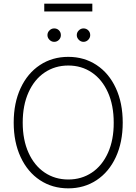

<svg xmlns="http://www.w3.org/2000/svg" viewBox="-20 -1031 754 1061"><path d="M357.4 9.8Q269 9.8 200.7 -35.4Q132.3 -80.6 94 -163.1Q55.7 -245.6 55.7 -353.5Q55.7 -461.9 94 -544.2Q132.3 -626.5 200.7 -671.6Q269 -716.8 357.4 -716.8Q445.3 -716.8 513.7 -671.6Q582 -626.5 620.1 -544.2Q658.2 -461.9 658.2 -353.5Q658.2 -245.1 620.1 -162.8Q582 -80.6 513.7 -35.4Q445.3 9.8 357.4 9.8ZM357.4 -668.9Q284.2 -668.9 227.1 -630.6Q169.9 -592.3 137.7 -520.8Q105.5 -449.2 105.5 -353.5Q105.5 -258.3 137.5 -187.3Q169.4 -116.2 226.6 -77.6Q283.7 -39.1 357.4 -39.1Q430.7 -39.1 487.8 -77.4Q544.9 -115.7 576.9 -187Q608.9 -258.3 608.4 -353.5Q608.4 -449.2 576.4 -520.5Q544.4 -591.8 487.5 -630.4Q430.7 -668.9 357.4 -668.9ZM242.2 -836.9Q242.2 -852.1 253.4 -863Q264.6 -874 279.3 -874Q295.4 -874 305.9 -863.3Q316.4 -852.5 316.4 -836.9Q316.4 -821.8 305.7 -810.8Q294.9 -799.8 279.3 -799.8Q264.6 -799.8 253.4 -811Q242.2 -822.3 242.2 -836.9ZM404.3 -836.9Q404.3 -852.1 415.5 -863Q426.8 -874 441.4 -874Q457 -874 467.8 -863.3Q478.5 -852.5 478.5 -836.9Q478.5 -822.3 467.5 -811Q456.5 -799.8 441.4 -799.8Q426.8 -799.8 415.5 -811Q404.3 -822.3 404.3 -836.9ZM490.2 -967.8H224.6V-1010.7H490.2Z"/></svg>

Font: Pretendard Std ExtraLight
Style: Regular
Weight: 200
Designer: Base glyphs from Inter by Rasmus Andersson; Hangeul glyphs from Noto Sans CJK(Source Han Sans) by Jang Soo-young and Kan
Foundry: Kil Hyung-jin
Version: Version 1.309